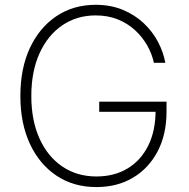

<svg xmlns="http://www.w3.org/2000/svg" viewBox="-20 -757 773 787"><path d="M375 9.8Q281.7 9.8 211.7 -36.9Q141.6 -83.5 102.5 -167.5Q63.5 -251.5 63.5 -363.3Q63.5 -476.6 102.5 -560.3Q141.6 -644 211.2 -690.7Q280.8 -737.3 372.1 -737.3Q433.6 -737.3 483.2 -716.8Q532.7 -696.3 569.1 -661.9Q605.5 -627.4 627.7 -585.2Q649.9 -543 657.7 -499.5H610.8Q603 -536.1 583.5 -570.6Q564 -605 533.7 -633.1Q503.4 -661.1 462.9 -677.5Q422.4 -693.8 372.1 -693.8Q294.9 -693.8 235.4 -653.3Q175.8 -612.8 142.1 -538.6Q108.4 -464.4 108.4 -363.3Q108.4 -263.7 141.8 -189.5Q175.3 -115.2 235.4 -74.5Q295.4 -33.7 375 -33.7Q448.7 -33.7 503.2 -66.7Q557.6 -99.6 587.6 -160.2Q617.7 -220.7 617.7 -303.7L633.3 -298.8H386.7V-340.3H662.6V-299.8Q662.6 -206.1 626.2 -136.7Q589.8 -67.4 525.4 -28.8Q460.9 9.8 375 9.8Z"/></svg>

Font: Inter 17pt ExtraLight
Style: Regular
Weight: 250
Version: Version 4.001;git-66647c0bb